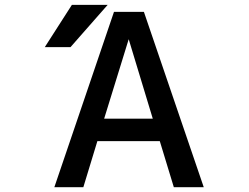

<svg xmlns="http://www.w3.org/2000/svg" viewBox="-20 -781 1040 802"><path d="M415 -285.2H618.2L517.6 -617.2ZM280.3 -760.7H429.7L274.4 -584H167ZM207 1 456.1 -731.4H581.1L831.1 1H706.1L647.5 -191.4H386.7L328.1 1Z"/></svg>

Font: Gen Shin Gothic Monospace Medium
Style: Regular
Weight: 500
Designer: [Source Han Sans]
Ryoko NISHIZUKA  (kana & ideographs); Paul D. Hunt (Latin, Greek & Cyrillic); Wenlong ZHANG  (bopomofo
Version: Version 1.002.20150607